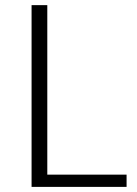

<svg xmlns="http://www.w3.org/2000/svg" viewBox="-20 -731 535 751"><path d="M165 -47.9H475.1V0H103.5V-710.9H165Z"/></svg>

Font: Ufes Sans Light
Style: Regular
Weight: 200
Designer: Ricardo Esteves & Thais Bronze
Foundry: ProDesignUfes - Ricardo Esteves, Thais Bronze (This is a derivative work, based on Roboto family, by Christian Robertson
Version: Version 2.0